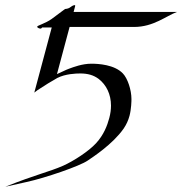

<svg xmlns="http://www.w3.org/2000/svg" viewBox="-63 -667 693 730"><path d="M221.4 -647.5C214.6 -647.5 207.8 -642.1 201.7 -637.7C195.2 -633.3 184.3 -632.8 184.3 -632.8L133.1 -594.7C108.9 -577.6 79.6 -570.3 78.5 -565.9C77.3 -561.5 87.6 -558.1 91 -558.1C94.4 -558.1 97.1 -562.5 97.1 -562.5H133.7L67.4 -314.9L79.6 -324.2C107.5 -342.8 134.9 -359.4 155 -370.6C185.6 -386.2 225.5 -387.7 242.1 -387.7C270.9 -387.7 292.7 -381.3 311.8 -367.2C341.6 -344.3 359 -308.3 359 -265.3C359 -250.4 356.9 -234.6 352.5 -218.3C344.8 -189.5 331.5 -154.3 302.4 -122.6C273.6 -91.3 217.5 -55.2 177.5 -37.1C123.2 -13.2 74.4 -3.9 -42.7 43L38.3 24.9C108.3 9.8 240.6 -35.6 270.6 -56.6C289.2 -69.3 365.2 -118.2 407.2 -178.2C417.7 -193.8 424.8 -209.5 429.4 -226.6C436.4 -252.6 436.8 -284.3 436.8 -290.1C436.8 -326.2 421.7 -369.6 404.2 -387.7C372.3 -421.4 310.7 -424.8 284.3 -424.8C250.1 -424.8 216.4 -412.1 199.6 -405.8C186.7 -401.4 170.1 -392.1 153.6 -385.3L201.6 -564.5H446.7C520.9 -564.5 568.3 -606.4 610 -621.6H216.9C223.2 -645 224.3 -647.5 221.4 -647.5Z"/></svg>

Font: Pierce
Style: Oblique
Weight: 400
Italic angle: -15°
Version: Version 0.2.0